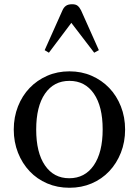

<svg xmlns="http://www.w3.org/2000/svg" viewBox="-20 -877 656 907"><path d="M308 -540C270 -540 235 -533 203 -519C171 -505 143.3 -485.8 120 -461.5C96.7 -437.2 78.3 -408.2 65 -374.5C51.7 -340.8 45 -304.3 45 -265C45 -225.7 51.7 -189.2 65 -155.5C78.3 -121.8 96.7 -92.7 120 -68C143.3 -43.3 171 -24.2 203 -10.5C235 3.2 270 10 308 10C346 10 381 3.2 413 -10.5C445 -24.2 472.7 -43.3 496 -68C519.3 -92.7 537.7 -121.8 551 -155.5C564.3 -189.2 571 -225.7 571 -265C571 -304.3 564.3 -340.8 551 -374.5C537.7 -408.2 519.3 -437.2 496 -461.5C472.7 -485.8 445 -505 413 -519C381 -533 346 -540 308 -540ZM151 -265C151 -337.7 164.8 -394.2 192.5 -434.5C220.2 -474.8 258.7 -495 308 -495C357.3 -495 395.8 -474.8 423.5 -434.5C451.2 -394.2 465 -338 465 -266C465 -193.3 451 -136.7 423 -96C395 -55.3 356.3 -35 307 -35C258.3 -35 220.2 -55.2 192.5 -95.5C164.8 -135.8 151 -192.3 151 -265ZM321 -857C308.3 -857 298.5 -854.5 291.5 -849.5C284.5 -844.5 279 -837.3 275 -828L191 -640L211 -628L317 -769L425 -628L447 -640L363 -828C358.3 -837.3 353 -844.5 347 -849.5C341 -854.5 332.3 -857 321 -857Z"/></svg>

Font: Libre Caslon Text
Style: Regular
Weight: 400
Designer: Pablo Impallari, Rodrigo Fuenzalida
Foundry: Pablo Impallari, Rodrigo Fuenzalida
Version: Version 1.000; ttfautohint (v0.93) -l 8 -r 50 -G 200 -x 14 -